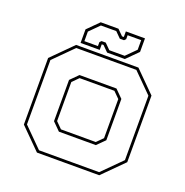

<svg xmlns="http://www.w3.org/2000/svg" viewBox="-123 -793 874 905"><g transform="rotate(20 314.0 -340.0)"><path d="M158 0 55 -103V-437L158 -540H470.5L573.5 -437V-103L470.5 0ZM163.5 -13.5H465L560 -108.5V-431.5L465 -526.5H163.5L68.5 -431.5V-108.5ZM221.5 -128 183 -166.5V-373.5L221.5 -412H407L445.5 -373.5V-166.5L407 -128ZM227 -141.5H401.5L432 -172V-368L401.5 -398.5H227L196.5 -368V-172ZM174.5 -556V-624L230.5 -680H319.5L347.5 -652H356.5V-680H452.5V-612L396.5 -556H307.5L279.5 -584H270.5V-556ZM188.5 -570H256.5V-590L264.5 -598H285.5L313.5 -570H390.5L438.5 -618V-666H370.5V-646L362.5 -638H341.5L313.5 -666H236.5L188.5 -618Z"/></g></svg>

Font: Tourney Thin Thin
Style: Regular
Weight: 250
Version: Version 1.015